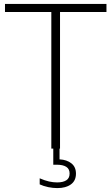

<svg xmlns="http://www.w3.org/2000/svg" viewBox="-20 -760 570 982"><path d="M242.5 0V-698.5H5.5V-740H524.5V-698.5H287V0ZM273.5 202Q251 202 227.2 197.2Q203.5 192.5 183 183V152Q209.5 163.5 230.8 168.2Q252 173 272.5 173Q302 173 319 162.2Q336 151.5 336 127.5Q336 104 318.8 93.2Q301.5 82.5 271.5 82.5H252.5V-10H284.5V55Q322 57 345.2 75.5Q368.5 94 368.5 128Q368.5 164.5 342.5 183.2Q316.5 202 273.5 202Z"/></svg>

Font: Encode Sans SemiCondensed SemiCondensed ExtraLight
Style: Regular
Weight: 200
Width: 4
Designer: Multiple Designers
Foundry: Impallari Type
Version: Version 3.000; ttfautohint (v1.8.3) -l 8 -r 50 -G 200 -x 14 